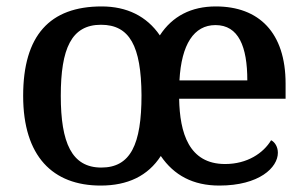

<svg xmlns="http://www.w3.org/2000/svg" viewBox="-20 -567 955 597"><path d="M293 10C377 10 440 -20 480 -82C521 -22 580 10 662 10C786 10 844 -46 844 -92C844 -110 835 -125 823 -131C799 -91 749 -57 680 -57C567 -57 539 -154 537 -260H868V-307C868 -466 785 -547 651 -547C575 -547 516 -517 477 -457C436 -517 374 -547 296 -547C135 -547 52 -457 52 -269C52 -81 144 10 293 10ZM295 -46C203 -46 169 -123 169 -269C169 -416 202 -490 294 -490C383 -490 419 -424 420 -271C420 -118 386 -46 295 -46ZM749 -317H538C544 -429 583 -489 650 -489C722 -489 749 -422 749 -317Z"/></svg>

Font: Noto Serif Oriya Medium
Style: Regular
Weight: 500
Designer: David Williams
Foundry: Google LLC, David Williams
Version: Version 1.051